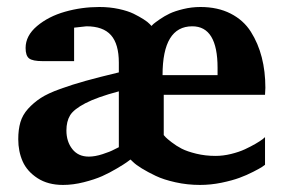

<svg xmlns="http://www.w3.org/2000/svg" viewBox="-20 -521 810 549"><path d="M738.8 -270 737.8 -250H448.2V-134.8Q450.2 -132.3 453.9 -128.4Q457.5 -124.5 470.7 -114.3Q483.9 -104 499.5 -95.9Q515.1 -87.9 541.3 -81.5Q567.4 -75.2 596.2 -75.2Q618.2 -75.2 640.9 -80.8Q663.6 -86.4 680.4 -94.2Q697.3 -102.1 710.7 -109.9Q724.1 -117.7 731 -123L737.8 -128.9V-49.8Q734.9 -47.4 729 -43.5Q723.1 -39.6 704.1 -29.8Q685.1 -20 664.6 -12.5Q644 -4.9 613.3 1.5Q582.5 7.8 551.8 7.8Q515.6 7.8 481.7 0.2Q447.8 -7.3 425.3 -18.1Q402.8 -28.8 385.7 -39.3Q368.7 -49.8 360.8 -57.6L353 -64.9Q349.1 -62 342.5 -57.1Q335.9 -52.2 314.7 -39.6Q293.5 -26.9 272 -17.3Q250.5 -7.8 219.7 0Q189 7.8 160.2 7.8Q117.2 7.8 87.4 -11.5Q57.6 -30.8 44.9 -59.3Q32.2 -87.9 32.2 -123Q32.2 -150.4 38.3 -171.4Q44.4 -192.4 60.3 -210Q76.2 -227.5 96.4 -240.7Q116.7 -253.9 151.9 -266.6Q187 -279.3 224.9 -289.8Q262.7 -300.3 319.8 -314V-341.8Q319.8 -395 297.4 -420.4Q274.9 -445.8 227.1 -445.8L191.9 -441.9V-346.2H102.1Q73.2 -346.2 63.2 -354Q53.2 -361.8 53.2 -383.8Q53.2 -418.9 85.9 -446.5Q118.7 -474.1 166 -487.5Q213.4 -501 264.2 -501Q293.5 -501 319.6 -495.4Q345.7 -489.7 362.1 -481.7Q378.4 -473.6 390.6 -465.8Q402.8 -458 408.2 -452.1L413.1 -446.8Q415 -449.2 418.9 -452.6Q422.9 -456.1 436.5 -465.6Q450.2 -475.1 465.1 -482.2Q480 -489.3 503.9 -495.1Q527.8 -501 553.2 -501Q602.5 -501 639.4 -482.2Q676.3 -463.4 697.3 -430.2Q718.3 -397 728.5 -356.9Q738.8 -316.9 738.8 -270ZM319.8 -100.1V-259.8Q257.3 -243.2 224.1 -225.8Q190.9 -208.5 180.4 -191.2Q169.9 -173.8 169.9 -147.9Q169.9 -116.2 186.8 -94.7Q203.6 -73.2 233.9 -73.2Q251.5 -73.2 272.9 -80.1Q294.4 -86.9 307.1 -93.8ZM602.1 -306.2V-327.1Q602.1 -445.8 529.8 -445.8Q444.8 -445.8 444.8 -306.2Z"/></svg>

Font: Veleka
Style: Bold
Weight: 700
Designer: Stefan Peev, Context Ltd, 2016; SIL International, 1997-2014.
Foundry: Stefan Peev, Context Ltd, 2016
Version: Version 1.000